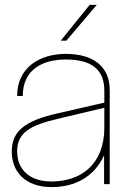

<svg xmlns="http://www.w3.org/2000/svg" viewBox="-20 -752 512 784"><path d="M405 0H428V-385C428 -476 366 -532 249 -532C140 -532 50 -475 50 -360H73C73 -469 155 -509 249 -509C353 -509 406 -469 406 -382V-333L215 -289C81 -259 28 -216 28 -133C28 -52 82 12 191 12C284 12 364 -28 405 -118ZM50 -134C50 -210 102 -240 217 -267L406 -312V-231C406 -83 313 -11 190 -11C96 -11 50 -64 50 -134ZM228 -586H251L375 -732H346Z"/></svg>

Font: Aspekta 50
Style: Regular
Weight: 50
Designer: Ivo Dolenc
Version: Version 2.000